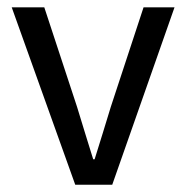

<svg xmlns="http://www.w3.org/2000/svg" viewBox="-20 -507 511 527"><path d="M186.5 0 12.2 -486.8H101.6L191.4 -213.9Q202.1 -177.7 213.6 -141.4Q225.1 -105 235.8 -69.8H239.7Q250.5 -105 262 -141.4Q273.4 -177.7 284.2 -213.9L374 -486.8H459L288.1 0Z"/></svg>

Font: Varta Medium
Style: Regular
Weight: 500
Designer: Joana Correia, Viktoriya Grabowska, Eben Sorkin
Foundry: Sorkin Type Co.
Version: Version 1.004